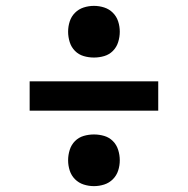

<svg xmlns="http://www.w3.org/2000/svg" viewBox="-20 -667 640 654"><path d="M300 -471Q282 -471 265 -476Q248 -481 235.5 -493.5Q223 -506 217.5 -523.5Q212 -541 212 -559Q212 -577 217.5 -594Q223 -611 235.5 -623.5Q248 -636 265 -641.5Q282 -647 300 -647Q318 -647 335 -641.5Q352 -636 364.5 -623.5Q377 -611 382.5 -594Q388 -577 388 -559Q388 -541 382.5 -523.5Q377 -506 364.5 -493.5Q352 -481 335 -476Q318 -471 300 -471ZM81 -290V-390H519V-290ZM300 -33Q282 -33 265 -38.5Q248 -44 235.5 -56.5Q223 -69 217.5 -86Q212 -103 212 -121Q212 -139 217.5 -156.5Q223 -174 235.5 -186.5Q248 -199 265 -204Q282 -209 300 -209Q318 -209 335 -204Q352 -199 364.5 -186.5Q377 -174 382.5 -156.5Q388 -139 388 -121Q388 -103 382.5 -86Q377 -69 364.5 -56.5Q352 -44 335 -38.5Q318 -33 300 -33Z"/></svg>

Font: Iosevka Aile
Style: Bold
Weight: 700
Designer: Belleve Invis
Foundry: Belleve Invis
Version: Version 28.0.1; ttfautohint (v1.8.4)